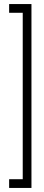

<svg xmlns="http://www.w3.org/2000/svg" viewBox="-20 -823 215 946"><path d="M135 -803V103H92V-803ZM121 -803V-760H25V-803ZM121 60V103H25V60Z"/></svg>

Font: Phudu ExtraBold
Style: Regular
Weight: 800
Version: Version 1.005;gftools[0.9.23]